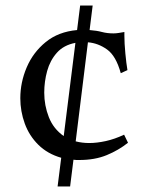

<svg xmlns="http://www.w3.org/2000/svg" viewBox="-20 -661 563 690"><path d="M257 -553 268 -641H313L302 -553Q328 -551 346.5 -546Q365 -541 388 -541Q396 -541 406 -542.5Q416 -544 427 -546V-533Q427 -506 430.5 -469Q434 -432 438 -409L414 -398Q397 -460 365 -483Q333 -506 296 -509L252 -153Q275 -147 301 -147Q328 -147 360 -154Q392 -161 426 -177L440 -148Q406 -121 363.5 -103.5Q321 -86 265 -86Q260 -86 254.5 -86Q249 -86 244 -87L232 9H187L200 -94Q151 -108 118 -140.5Q85 -173 69 -217Q53 -261 53 -308Q53 -365 76 -419Q99 -473 144.5 -510Q190 -547 257 -553ZM139 -328Q139 -282 155.5 -240Q172 -198 209 -172L251 -507Q209 -499 184.5 -471.5Q160 -444 149.5 -406Q139 -368 139 -328Z"/></svg>

Font: Average
Style: Regular
Weight: 400
Designer: Eduardo Tunni
Foundry: Eduardo Rodriguez Tunni
Version: Version 1.003; ttfautohint (v1.8.4.7-5d5b)